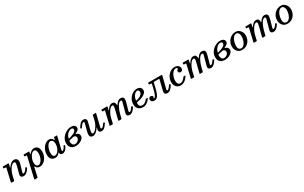

<svg xmlns="http://www.w3.org/2000/svg" viewBox="409 -2863 8608 5444"><g transform="rotate(-30 4712.5 -141.0)"><path d="M64.5 -520H220.5Q238.5 -520 242 -516.5Q245.5 -513 242 -499L222 -408Q217 -384.5 219.8 -383Q222.5 -381.5 239.5 -407.5Q278 -465 324.5 -497.8Q371 -530.5 421 -530.5Q456 -530.5 486.5 -512Q517 -493.5 529.2 -452Q541.5 -410.5 521 -341L451.5 -104.5Q447.5 -89.5 447.5 -80Q447.5 -72 451.8 -64.8Q456 -57.5 469.5 -57.5Q494.5 -57.5 527 -88.5Q559.5 -119.5 584 -162.5Q590.5 -172.5 594.8 -177.8Q599 -183 606.5 -177.5L624.5 -165.5Q632 -160 635 -157Q638 -154 631.5 -143.5Q591.5 -73.5 540.2 -31Q489 11.5 434 11.5Q394 11.5 368 -7.8Q342 -27 342 -64.5Q342 -69.5 343.2 -79.5Q344.5 -89.5 347 -96.5L407 -327Q418 -368 421.8 -398.8Q425.5 -429.5 415.8 -446.5Q406 -463.5 376.5 -463.5Q347 -463.5 315.5 -436.5Q284 -409.5 254.8 -365.8Q225.5 -322 203 -270Q180.5 -218 169 -168L136 -24.5Q133.5 -12.5 129.5 -6.2Q125.5 0 109.5 0H55.5Q33.5 0 29.8 -4Q26 -8 29.5 -25.5L125.5 -439Q128.5 -452.5 124.8 -455.2Q121 -458 104.5 -458H64Q51.5 -458 48.8 -462.5Q46 -467 46 -480V-500Q46 -512.5 49.2 -516.2Q52.5 -520 64.5 -520Z M750.5 -520H894.5Q912 -520 915 -516.8Q918 -513.5 914.5 -498L904.5 -457.5Q899.5 -437.5 902.2 -431.8Q905 -426 923.5 -447.5Q955 -483.5 993.5 -507.5Q1032 -531.5 1075 -531.5Q1118.5 -531.5 1155 -511.5Q1191.5 -491.5 1213.8 -448.2Q1236 -405 1236 -334Q1236 -258 1212.5 -195Q1189 -132 1150 -85.8Q1111 -39.5 1063 -14.5Q1015 10.5 966 10.5Q922.5 10.5 893.2 -8.2Q864 -27 845.5 -59.5Q833 -80.5 829.2 -80.5Q825.5 -80.5 820 -56L756.5 226.5Q753.5 239 749.5 244.5Q745.5 250 730 250H665Q649.5 250 647.5 245.5Q645.5 241 648 229.5L801 -432.5Q804 -446 803 -452Q802 -458 783.5 -458H744.5Q732.5 -458 730 -462.2Q727.5 -466.5 727.5 -479V-499.5Q727.5 -513.5 732.2 -516.8Q737 -520 750.5 -520ZM863.5 -187Q863.5 -127 883 -88.5Q902.5 -50 955 -50Q987 -50 1016.8 -75Q1046.5 -100 1070.2 -142Q1094 -184 1107.8 -235.5Q1121.5 -287 1121.5 -340Q1121.5 -401 1101.5 -435.8Q1081.5 -470.5 1038.5 -470.5Q1007 -470.5 976 -443.2Q945 -416 919.5 -372.5Q894 -329 878.8 -280Q863.5 -231 863.5 -187Z M1884 -150Q1865.5 -106 1839.5 -69.2Q1813.5 -32.5 1779.8 -10.2Q1746 12 1705.5 12Q1672 12 1652 -5.8Q1632 -23.5 1629.5 -49Q1629 -59 1629 -64.5Q1629 -70 1630 -74Q1629.5 -85 1619.5 -72.5Q1589 -32.5 1553 -10.5Q1517 11.5 1473.5 11.5Q1425 11.5 1385.8 -7.8Q1346.5 -27 1323.5 -69.5Q1300.5 -112 1300.5 -183Q1300.5 -259 1324.5 -322.5Q1348.5 -386 1387.8 -432.8Q1427 -479.5 1473.8 -505Q1520.5 -530.5 1566 -530.5Q1604 -530.5 1628.5 -518Q1653 -505.5 1668 -486.8Q1683 -468 1692.5 -448.5Q1700 -432.5 1703.8 -432Q1707.5 -431.5 1711.5 -448.5L1724 -506.5Q1726 -513.5 1729 -516.8Q1732 -520 1741.5 -520H1808Q1823.5 -520 1826 -516.2Q1828.5 -512.5 1825.5 -500.5L1727 -93.5Q1725 -85.5 1725 -75Q1725 -57 1745.5 -57Q1768 -57 1794 -91Q1820 -125 1841.5 -169.5Q1845.5 -177.5 1847.5 -179.8Q1849.5 -182 1857.5 -178L1877.5 -168Q1885.5 -164 1886.5 -161Q1887.5 -158 1884 -150ZM1674 -324.5Q1674 -364.5 1664.5 -397.5Q1655 -430.5 1634 -450.5Q1613 -470.5 1578.5 -470.5Q1546.5 -470.5 1517.2 -444.8Q1488 -419 1465 -376Q1442 -333 1428.5 -280.8Q1415 -228.5 1415 -175.5Q1415 -115 1434.8 -82.2Q1454.5 -49.5 1497 -49.5Q1533 -49.5 1565 -75.5Q1597 -101.5 1621.5 -143Q1646 -184.5 1660 -232.5Q1674 -280.5 1674 -324.5Z M1937.5 -193Q1937.5 -268.5 1970.2 -330.5Q2003 -392.5 2055.8 -437.5Q2108.5 -482.5 2169.5 -507Q2230.5 -531.5 2287 -531.5Q2351.5 -531.5 2392.2 -502.5Q2433 -473.5 2433 -421.5Q2433 -378.5 2399.8 -350.8Q2366.5 -323 2316 -299.5Q2291 -287 2294 -286.2Q2297 -285.5 2325 -278Q2364 -268 2387.2 -240Q2410.5 -212 2410.5 -164.5Q2410.5 -131.5 2388.8 -100.2Q2367 -69 2329.5 -43.8Q2292 -18.5 2244.8 -3.5Q2197.5 11.5 2146 11.5Q2090.5 11.5 2043 -8.2Q1995.5 -28 1966.5 -73Q1937.5 -118 1937.5 -193ZM2093.5 -271.5Q2129.5 -281.5 2170.2 -295.2Q2211 -309 2247 -327.5Q2283 -346 2305.8 -370.8Q2328.5 -395.5 2328.5 -428Q2328.5 -451 2311.5 -464.2Q2294.5 -477.5 2264.5 -477.5Q2231 -477.5 2193 -455.2Q2155 -433 2123 -393Q2091 -353 2076 -300.5Q2070 -280.5 2072.2 -273.2Q2074.5 -266 2093.5 -271.5ZM2178 -243Q2153 -236.5 2126.8 -231Q2100.5 -225.5 2080.5 -221.5Q2063.5 -218 2057.5 -207.8Q2051.5 -197.5 2051.5 -173.5Q2051.5 -122.5 2077 -84.5Q2102.5 -46.5 2149.5 -46.5Q2186.5 -46.5 2219.8 -64Q2253 -81.5 2273.8 -111.2Q2294.5 -141 2294.5 -178.5Q2294.5 -207 2277.5 -223.8Q2260.5 -240.5 2236.5 -248Q2219.5 -253 2206.2 -250.2Q2193 -247.5 2178 -243Z M2503 -373.5Q2549.5 -450 2591.8 -490.8Q2634 -531.5 2691 -531.5Q2745 -531.5 2770.2 -500.2Q2795.5 -469 2778.5 -406L2724 -193Q2708.5 -132 2710.5 -94.5Q2712.5 -57 2749 -57Q2773 -57 2804 -83Q2835 -109 2866 -151.8Q2897 -194.5 2921.8 -245.5Q2946.5 -296.5 2958 -346.5L2994.5 -509Q2997 -520 3009 -520H3091Q3100.5 -520 3102.2 -518.5Q3104 -517 3102.5 -509.5L3001 -93.5Q2998 -80.5 3002.5 -68.8Q3007 -57 3025 -57Q3050 -57 3077.2 -88.2Q3104.5 -119.5 3133 -162Q3140 -172 3143.5 -174.5Q3147 -177 3154 -173L3171 -163.5Q3179.5 -158.5 3181.2 -155.5Q3183 -152.5 3176.5 -141.5Q3136 -73 3091.8 -30.5Q3047.5 12 2984.5 12Q2938 12 2916 -18.2Q2894 -48.5 2904 -92L2916 -141Q2918.5 -151.5 2916 -152.2Q2913.5 -153 2909 -146Q2865 -77 2811.5 -33.2Q2758 10.5 2706 10.5Q2668 10.5 2641.5 -7Q2615 -24.5 2607.8 -65.8Q2600.5 -107 2619.5 -179L2680 -415.5Q2682.5 -425 2685 -437.5Q2687.5 -450 2684 -459.2Q2680.5 -468.5 2665 -468.5Q2636.5 -468.5 2608 -436.5Q2579.5 -404.5 2547.5 -355Q2542 -346 2537.8 -341.5Q2533.5 -337 2525.5 -341.5L2507.5 -352Q2498 -358 2497.8 -361.2Q2497.5 -364.5 2503 -373.5Z M3296 -520H3452Q3468 -520 3471.8 -518.2Q3475.5 -516.5 3472.5 -502.5L3454 -419Q3449 -395 3450.8 -390.5Q3452.5 -386 3471 -414.5Q3505.5 -466.5 3545 -498.5Q3584.5 -530.5 3627 -530.5Q3681 -530.5 3703.8 -504.5Q3726.5 -478.5 3730.5 -420Q3732 -400.5 3736 -400.2Q3740 -400 3752 -418.5Q3784.5 -469.5 3821.2 -500Q3858 -530.5 3901 -530.5Q3978.5 -530.5 4000.2 -489.5Q4022 -448.5 3992.5 -341L3927 -104.5Q3923 -89.5 3923 -80Q3923 -61 3943.5 -61Q3964.5 -61 3994.2 -89.5Q4024 -118 4048 -162Q4053.5 -171.5 4057.5 -174.8Q4061.5 -178 4072 -172L4087 -163.5Q4098 -157.5 4099.2 -153.2Q4100.5 -149 4093.5 -136Q4053 -67.5 4005.5 -28Q3958 11.5 3906 11.5Q3817.5 11.5 3817.5 -64.5Q3817.5 -69.5 3819 -79.5Q3820.5 -89.5 3822.5 -96.5L3885 -327Q3896 -367.5 3905 -399Q3914 -430.5 3910 -448.8Q3906 -467 3877.5 -467Q3848 -467 3818.8 -438.2Q3789.5 -409.5 3763.2 -363Q3737 -316.5 3716 -262Q3695 -207.5 3682 -155.5L3649 -20.5Q3645.5 -8 3641.2 -4Q3637 0 3621 0H3564.5Q3542 0 3540.8 -4.2Q3539.5 -8.5 3544 -26L3620 -331Q3630 -370.5 3634.8 -401.2Q3639.5 -432 3632.8 -449.5Q3626 -467 3602 -467Q3573.5 -467 3542.8 -440Q3512 -413 3483.8 -369Q3455.5 -325 3433.2 -272Q3411 -219 3399 -166.5L3366 -21.5Q3362.5 -8 3359 -4Q3355.5 0 3338 0H3282Q3258.5 0 3257.2 -5Q3256 -10 3260.5 -28L3355 -434.5Q3358.5 -450 3354.8 -454Q3351 -458 3331.5 -458H3299.5Q3285.5 -458 3281 -460.8Q3276.5 -463.5 3276.5 -477.5V-497Q3276.5 -511 3279.2 -515.5Q3282 -520 3296 -520Z M4139.5 -200.5Q4139.5 -270 4165.2 -330Q4191 -390 4234.5 -435.2Q4278 -480.5 4332.8 -506Q4387.5 -531.5 4445.5 -531.5Q4510 -531.5 4550.8 -498.8Q4591.5 -466 4591.5 -403Q4591.5 -357.5 4560.5 -322.5Q4529.5 -287.5 4481 -262.2Q4432.5 -237 4378 -221Q4323.5 -205 4276 -198.5Q4260 -196 4254.8 -188.2Q4249.5 -180.5 4249.5 -159Q4249.5 -103.5 4278 -75Q4306.5 -46.5 4354 -46.5Q4389 -46.5 4419.2 -61.5Q4449.5 -76.5 4474.2 -99.2Q4499 -122 4517 -145.5Q4521.5 -152 4525.8 -154Q4530 -156 4542 -156H4565Q4580.5 -156 4583.5 -152.5Q4586.5 -149 4579 -137.5Q4556 -100.5 4521.5 -66.2Q4487 -32 4442.5 -10.2Q4398 11.5 4346 11.5Q4292 11.5 4245 -8.5Q4198 -28.5 4168.8 -75Q4139.5 -121.5 4139.5 -200.5ZM4280.5 -249.5Q4328 -260 4374.8 -280.5Q4421.5 -301 4452.2 -332.2Q4483 -363.5 4483.5 -406.5Q4483.5 -439 4468.8 -458.2Q4454 -477.5 4423 -477.5Q4389 -477.5 4356.8 -450.8Q4324.5 -424 4299.8 -379.5Q4275 -335 4264.5 -281Q4260.5 -262 4261.8 -254Q4263 -246 4280.5 -249.5Z M4609 -82.5Q4609 -114 4631 -133Q4653 -152 4678.5 -152Q4704 -152 4723.2 -137.8Q4742.5 -123.5 4742.5 -98Q4742.5 -82.5 4737 -76Q4731.5 -69.5 4726 -66.5Q4720.5 -63.5 4720.5 -60Q4720.5 -54 4725 -51.5Q4729.5 -49 4734 -49Q4754 -49 4772.5 -73.2Q4791 -97.5 4807.2 -138.2Q4823.5 -179 4837.8 -228.8Q4852 -278.5 4863.8 -330.5Q4875.5 -382.5 4884.5 -428.5Q4887.5 -445.5 4882.2 -451.8Q4877 -458 4859.5 -458H4828Q4812.5 -458 4808.8 -462.2Q4805 -466.5 4805 -483V-498.5Q4805 -514 4810.2 -517Q4815.5 -520 4830 -520H5240Q5260.5 -520 5263.5 -515.8Q5266.5 -511.5 5262.5 -494.5L5162 -97.5Q5161 -93.5 5160.5 -88.2Q5160 -83 5160 -79.5Q5160 -71 5164.2 -64Q5168.5 -57 5180.5 -57Q5194.5 -57 5214 -72.2Q5233.5 -87.5 5254 -112.5Q5274.5 -137.5 5290.5 -166.5Q5295.5 -175 5300 -178.8Q5304.5 -182.5 5314 -177L5331 -167.5Q5339 -163 5340 -159Q5341 -155 5335.5 -145Q5297.5 -75.5 5247.2 -31.8Q5197 12 5139 12Q5100.5 12 5075.5 -7.2Q5050.5 -26.5 5050.5 -65Q5050.5 -70 5051.5 -78.5Q5052.5 -87 5053.5 -92.5L5139.5 -439.5Q5142 -451 5139 -454.5Q5136 -458 5122 -458H4973.5Q4958 -458 4956.8 -452.8Q4955.5 -447.5 4951.5 -432Q4937 -372.5 4923 -310.2Q4909 -248 4891.8 -190.5Q4874.5 -133 4851.2 -87.5Q4828 -42 4795.5 -15.2Q4763 11.5 4717.5 11.5Q4666.5 11.5 4637.8 -13.2Q4609 -38 4609 -82.5Z M5835.5 -401.5Q5835.5 -354.5 5811.8 -336Q5788 -317.5 5759.5 -317.5Q5736 -317.5 5716.5 -332Q5697 -346.5 5697 -377.5Q5697 -402.5 5708.2 -414.5Q5719.5 -426.5 5730.5 -433.8Q5741.5 -441 5741.5 -452Q5741.5 -461 5727.5 -471.2Q5713.5 -481.5 5687.5 -481.5Q5653.5 -481.5 5620.5 -456.8Q5587.5 -432 5560.8 -389.2Q5534 -346.5 5517.8 -292.8Q5501.5 -239 5501.5 -181.5Q5501.5 -119.5 5526.5 -83Q5551.5 -46.5 5594.5 -46.5Q5628.5 -46.5 5659.5 -63.5Q5690.5 -80.5 5716 -106.5Q5741.5 -132.5 5760 -160.5Q5764.5 -167 5768.2 -170Q5772 -173 5784 -173H5804.5Q5820 -173 5825 -169.5Q5830 -166 5824 -156Q5801 -114.5 5764.8 -76Q5728.5 -37.5 5680.8 -13Q5633 11.5 5576 11.5Q5522 11.5 5478.2 -14.8Q5434.5 -41 5409 -89.5Q5383.5 -138 5383.5 -204.5Q5383.5 -273 5408.5 -332.2Q5433.5 -391.5 5475.5 -436.2Q5517.5 -481 5569.2 -506.2Q5621 -531.5 5675 -531.5Q5730 -531.5 5765.5 -512.2Q5801 -493 5818.2 -463Q5835.5 -433 5835.5 -401.5Z M5957 -520H6113Q6129 -520 6132.8 -518.2Q6136.5 -516.5 6133.5 -502.5L6115 -419Q6110 -395 6111.8 -390.5Q6113.5 -386 6132 -414.5Q6166.5 -466.5 6206 -498.5Q6245.5 -530.5 6288 -530.5Q6342 -530.5 6364.8 -504.5Q6387.5 -478.5 6391.5 -420Q6393 -400.5 6397 -400.2Q6401 -400 6413 -418.5Q6445.5 -469.5 6482.2 -500Q6519 -530.5 6562 -530.5Q6639.5 -530.5 6661.2 -489.5Q6683 -448.5 6653.5 -341L6588 -104.5Q6584 -89.5 6584 -80Q6584 -61 6604.5 -61Q6625.5 -61 6655.2 -89.5Q6685 -118 6709 -162Q6714.5 -171.5 6718.5 -174.8Q6722.5 -178 6733 -172L6748 -163.5Q6759 -157.5 6760.2 -153.2Q6761.5 -149 6754.5 -136Q6714 -67.5 6666.5 -28Q6619 11.5 6567 11.5Q6478.5 11.5 6478.5 -64.5Q6478.5 -69.5 6480 -79.5Q6481.5 -89.5 6483.5 -96.5L6546 -327Q6557 -367.5 6566 -399Q6575 -430.5 6571 -448.8Q6567 -467 6538.5 -467Q6509 -467 6479.8 -438.2Q6450.5 -409.5 6424.2 -363Q6398 -316.5 6377 -262Q6356 -207.5 6343 -155.5L6310 -20.5Q6306.5 -8 6302.2 -4Q6298 0 6282 0H6225.5Q6203 0 6201.8 -4.2Q6200.5 -8.5 6205 -26L6281 -331Q6291 -370.5 6295.8 -401.2Q6300.5 -432 6293.8 -449.5Q6287 -467 6263 -467Q6234.5 -467 6203.8 -440Q6173 -413 6144.8 -369Q6116.5 -325 6094.2 -272Q6072 -219 6060 -166.5L6027 -21.5Q6023.5 -8 6020 -4Q6016.5 0 5999 0H5943Q5919.5 0 5918.2 -5Q5917 -10 5921.5 -28L6016 -434.5Q6019.5 -450 6015.8 -454Q6012 -458 5992.5 -458H5960.5Q5946.5 -458 5942 -460.8Q5937.5 -463.5 5937.5 -477.5V-497Q5937.5 -511 5940.2 -515.5Q5943 -520 5957 -520Z M6817.5 -193Q6817.5 -268.5 6850.2 -330.5Q6883 -392.5 6935.8 -437.5Q6988.5 -482.5 7049.5 -507Q7110.5 -531.5 7167 -531.5Q7231.5 -531.5 7272.2 -502.5Q7313 -473.5 7313 -421.5Q7313 -378.5 7279.8 -350.8Q7246.5 -323 7196 -299.5Q7171 -287 7174 -286.2Q7177 -285.5 7205 -278Q7244 -268 7267.2 -240Q7290.5 -212 7290.5 -164.5Q7290.5 -131.5 7268.8 -100.2Q7247 -69 7209.5 -43.8Q7172 -18.5 7124.8 -3.5Q7077.5 11.5 7026 11.5Q6970.5 11.5 6923 -8.2Q6875.5 -28 6846.5 -73Q6817.5 -118 6817.5 -193ZM6973.5 -271.5Q7009.5 -281.5 7050.2 -295.2Q7091 -309 7127 -327.5Q7163 -346 7185.8 -370.8Q7208.5 -395.5 7208.5 -428Q7208.5 -451 7191.5 -464.2Q7174.5 -477.5 7144.5 -477.5Q7111 -477.5 7073 -455.2Q7035 -433 7003 -393Q6971 -353 6956 -300.5Q6950 -280.5 6952.2 -273.2Q6954.5 -266 6973.5 -271.5ZM7058 -243Q7033 -236.5 7006.8 -231Q6980.5 -225.5 6960.5 -221.5Q6943.5 -218 6937.5 -207.8Q6931.5 -197.5 6931.5 -173.5Q6931.5 -122.5 6957 -84.5Q6982.5 -46.5 7029.5 -46.5Q7066.5 -46.5 7099.8 -64Q7133 -81.5 7153.8 -111.2Q7174.5 -141 7174.5 -178.5Q7174.5 -207 7157.5 -223.8Q7140.5 -240.5 7116.5 -248Q7099.5 -253 7086.2 -250.2Q7073 -247.5 7058 -243Z M7378 -215Q7378 -286.5 7403 -344.2Q7428 -402 7470.2 -443.8Q7512.5 -485.5 7564.5 -507.8Q7616.5 -530 7670 -530Q7733.5 -530 7780.8 -498Q7828 -466 7854 -414.8Q7880 -363.5 7880 -305Q7880 -210 7841.2 -139.2Q7802.5 -68.5 7737.2 -29.2Q7672 10 7593 10Q7522.5 10 7474.5 -22Q7426.5 -54 7402.2 -105.2Q7378 -156.5 7378 -215ZM7489.5 -160Q7489.5 -106.5 7518.2 -74.5Q7547 -42.5 7593 -42.5Q7629 -42.5 7660 -67.5Q7691 -92.5 7714.5 -134.8Q7738 -177 7751.2 -230.2Q7764.5 -283.5 7764.5 -340Q7764.5 -376 7753.5 -407.2Q7742.5 -438.5 7721.5 -458Q7700.5 -477.5 7670 -477.5Q7628.5 -477.5 7595.2 -449.5Q7562 -421.5 7538.2 -375.2Q7514.5 -329 7502 -272.8Q7489.5 -216.5 7489.5 -160Z M8008 -520H8164Q8180 -520 8183.8 -518.2Q8187.5 -516.5 8184.5 -502.5L8166 -419Q8161 -395 8162.8 -390.5Q8164.5 -386 8183 -414.5Q8217.5 -466.5 8257 -498.5Q8296.5 -530.5 8339 -530.5Q8393 -530.5 8415.8 -504.5Q8438.5 -478.5 8442.5 -420Q8444 -400.5 8448 -400.2Q8452 -400 8464 -418.5Q8496.5 -469.5 8533.2 -500Q8570 -530.5 8613 -530.5Q8690.5 -530.5 8712.2 -489.5Q8734 -448.5 8704.5 -341L8639 -104.5Q8635 -89.5 8635 -80Q8635 -61 8655.5 -61Q8676.5 -61 8706.2 -89.5Q8736 -118 8760 -162Q8765.5 -171.5 8769.5 -174.8Q8773.5 -178 8784 -172L8799 -163.5Q8810 -157.5 8811.2 -153.2Q8812.5 -149 8805.5 -136Q8765 -67.5 8717.5 -28Q8670 11.5 8618 11.5Q8529.5 11.5 8529.5 -64.5Q8529.5 -69.5 8531 -79.5Q8532.5 -89.5 8534.5 -96.5L8597 -327Q8608 -367.5 8617 -399Q8626 -430.5 8622 -448.8Q8618 -467 8589.5 -467Q8560 -467 8530.8 -438.2Q8501.5 -409.5 8475.2 -363Q8449 -316.5 8428 -262Q8407 -207.5 8394 -155.5L8361 -20.5Q8357.5 -8 8353.2 -4Q8349 0 8333 0H8276.5Q8254 0 8252.8 -4.2Q8251.5 -8.5 8256 -26L8332 -331Q8342 -370.5 8346.8 -401.2Q8351.5 -432 8344.8 -449.5Q8338 -467 8314 -467Q8285.5 -467 8254.8 -440Q8224 -413 8195.8 -369Q8167.5 -325 8145.2 -272Q8123 -219 8111 -166.5L8078 -21.5Q8074.5 -8 8071 -4Q8067.5 0 8050 0H7994Q7970.5 0 7969.2 -5Q7968 -10 7972.5 -28L8067 -434.5Q8070.5 -450 8066.8 -454Q8063 -458 8043.5 -458H8011.5Q7997.5 -458 7993 -460.8Q7988.5 -463.5 7988.5 -477.5V-497Q7988.5 -511 7991.2 -515.5Q7994 -520 8008 -520Z M8860.5 -215Q8860.5 -286.5 8885.5 -344.2Q8910.5 -402 8952.8 -443.8Q8995 -485.5 9047 -507.8Q9099 -530 9152.5 -530Q9216 -530 9263.2 -498Q9310.5 -466 9336.5 -414.8Q9362.5 -363.5 9362.5 -305Q9362.5 -210 9323.8 -139.2Q9285 -68.5 9219.8 -29.2Q9154.5 10 9075.5 10Q9005 10 8957 -22Q8909 -54 8884.8 -105.2Q8860.5 -156.5 8860.5 -215ZM8972 -160Q8972 -106.5 9000.8 -74.5Q9029.5 -42.5 9075.5 -42.5Q9111.5 -42.5 9142.5 -67.5Q9173.5 -92.5 9197 -134.8Q9220.5 -177 9233.8 -230.2Q9247 -283.5 9247 -340Q9247 -376 9236 -407.2Q9225 -438.5 9204 -458Q9183 -477.5 9152.5 -477.5Q9111 -477.5 9077.8 -449.5Q9044.5 -421.5 9020.8 -375.2Q8997 -329 8984.5 -272.8Q8972 -216.5 8972 -160Z"/></g></svg>

Font: Besley* Medium
Style: Italic
Weight: 500
Italic angle: -13°
Designer: Owen Earl
Foundry: indestructible type*
Version: Version 3.000; ttfautohint (v1.8.3)